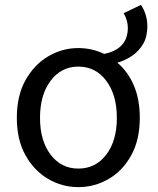

<svg xmlns="http://www.w3.org/2000/svg" viewBox="-20 -754 646 787"><path d="M301 -63Q372 -63 415.5 -120Q459 -177 459 -271Q459 -365 415.5 -423Q372 -481 301 -481Q231 -481 187.5 -423Q144 -365 144 -271Q144 -177 187.5 -120Q231 -63 301 -63ZM301 13Q235 13 177.5 -20.5Q120 -54 84.5 -117.5Q49 -181 49 -271Q49 -362 84.5 -425.5Q120 -489 177.5 -523Q235 -557 301 -557Q357 -557 407 -533Q504 -553 504 -640Q504 -670 487 -700L558 -734Q584 -694 584 -646Q584 -603 566.5 -573.5Q549 -544 521 -525Q493 -506 461 -497Q504 -461 528.5 -404Q553 -347 553 -271Q553 -181 518 -117.5Q483 -54 425.5 -20.5Q368 13 301 13Z"/></svg>

Font: Source Han Sans & Saira Hybrid
Style: Regular
Weight: 400
Designer: Ryoko NISHIZUKA 西塚涼子 (kana & ideographs); Paul D. Hunt (Latin, Greek & Cyrillic); Wenlong ZHANG 张文龙 (bopomofo); Sandoll 
Foundry: Adobe Systems Incorporated
Version: Version 1.00;August 2, 2021;FontCreator 13.0.0.2675 64-bit